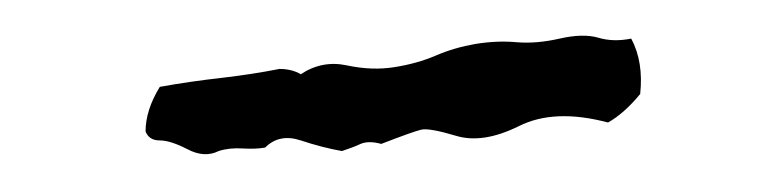

<svg xmlns="http://www.w3.org/2000/svg" viewBox="-20 -317 429 105"><path d="M188.5 -238.3Q181.6 -240.2 177.2 -238.3Q172.9 -236.3 167 -234.4Q156.2 -236.3 144.5 -240.2Q132.8 -244.1 125 -236.3Q120.1 -235.4 112.8 -235.8Q105.5 -236.3 99.6 -234.4Q91.8 -230.5 82.5 -235.4Q73.2 -240.2 67.4 -240.2Q61.5 -240.2 59.6 -245.1Q59.6 -256.8 67.4 -269.5Q84 -272.5 101.1 -274.4Q118.2 -276.4 132.8 -279.3Q139.6 -279.3 144.5 -276.4Q156.2 -284.2 169.9 -281.2Q183.6 -278.3 195.8 -280.3Q208 -282.2 218.3 -286.6Q228.5 -291 240.2 -293Q252 -294.9 262.7 -293.9Q273.4 -293 286.1 -295.9Q298.8 -298.8 307.1 -296.4Q315.4 -293.9 325.2 -295.9Q332 -283.2 330.1 -265.6Q321.3 -254.9 312.5 -250Q283.2 -257.8 263.7 -248Q244.1 -238.3 229.5 -242.7Q214.8 -247.1 210.4 -246.1Q206.1 -245.1 188.5 -238.3Z"/></svg>

Font: Mountains of Christmas
Style: Bold
Weight: 700
Designer: Crystal Kluge
Foundry: Font Diner, Inc DBA Tart Workshop
Version: Version 1.002